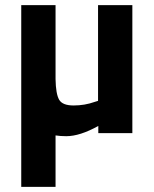

<svg xmlns="http://www.w3.org/2000/svg" viewBox="-20 -520 600 750"><path d="M363 -500H497V0H364V-28Q292 12 239 12Q216 12 197 9V210H63V-500H197V-211Q198 -153 211 -130.5Q224 -108 267.5 -108Q311 -108 350 -122L363 -126Z"/></svg>

Font: Titillium-CLs Web
Style: CLs-Bold
Weight: 700
Version: Version 1.002;PS 57.000;hotconv 1.0.70;makeotf.lib2.5.55311